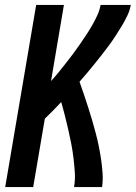

<svg xmlns="http://www.w3.org/2000/svg" viewBox="-20 -755 548 775"><path d="M1 0 126 -735H238L186 -428Q202 -445 216.5 -463Q231 -481 245.5 -499.5Q260 -518 274 -536.5Q288 -555 301 -574Q314 -593 327 -612.5Q340 -632 351.5 -652Q363 -672 372.5 -692.5Q382 -713 386 -735H508Q504 -713 494 -692Q484 -671 472 -651Q460 -631 447 -611Q434 -591 420 -572Q406 -553 391.5 -534.5Q377 -516 362 -497.5Q347 -479 332 -461Q317 -443 301 -425Q310 -400 318.5 -374.5Q327 -349 335.5 -323Q344 -297 351.5 -271Q359 -245 366 -219Q373 -193 378.5 -166Q384 -139 388 -112Q392 -85 394 -56.5Q396 -28 392 0H279Q284 -30 282 -59.5Q280 -89 276.5 -118Q273 -147 267.5 -175.5Q262 -204 255.5 -232Q249 -260 242 -288Q235 -316 227 -343Q211 -326 194.5 -309Q178 -292 161 -276L114 0Z"/></svg>

Font: iosevka_custom_sans_ss08
Style: Bold Italic
Weight: 700
Italic angle: -10°
Designer: Belleve Invis
Foundry: Belleve Invis
Version: Version 10.3.0; ttfautohint (v1.8.3)